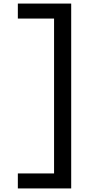

<svg xmlns="http://www.w3.org/2000/svg" viewBox="-20 -856 499 1076"><path d="M80 -836V-752H283V116H80V200H379V-836Z"/></svg>

Font: Be Vietnam Pro
Style: Regular
Weight: 400
Designer: Lam Bao, Tony Le, Vietanh Nguyen
Foundry: Yellow Type Foundry
Version: Version 1.002